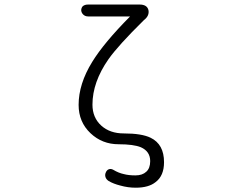

<svg xmlns="http://www.w3.org/2000/svg" viewBox="-20 -708 1040 867"><path d="M567.4 -633.8Q449.2 -514.6 396.5 -428.7Q335 -329.1 335 -234.4Q335 -157.2 388.7 -106.4Q441.4 -56.6 515.6 -56.6Q583 -56.6 616.2 -43Q658.2 -24.4 658.2 19.5Q658.2 51.8 640.6 67.4Q623 84 591.8 84Q560.5 84 539.1 78.1Q515.6 73.2 491.2 58.6Q480.5 52.7 470.7 56.6Q461.9 60.5 458 70.3Q453.1 80.1 456.1 90.8Q459 101.6 470.7 109.4Q492.2 122.1 523.4 129.9Q557.6 139.6 592.8 139.6Q651.4 139.6 682.6 114.3Q720.7 85.9 720.7 24.4Q720.7 -56.6 660.2 -85.9Q620.1 -105.5 539.1 -105.5Q476.6 -105.5 437.5 -140.6Q397.5 -176.8 397.5 -235.4Q397.5 -336.9 469.7 -440.4Q513.7 -502.9 629.9 -617.2Q655.3 -636.7 650.4 -662.1Q644.5 -687.5 610.4 -687.5H377.9Q362.3 -687.5 353.5 -679.7Q346.7 -671.9 346.7 -661.1Q347.7 -650.4 355.5 -642.6Q364.3 -633.8 377.9 -633.8Z"/></svg>

Font: GulimChe
Style: Regular
Weight: 400
Monospace: yes
Version: Version 2.21